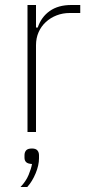

<svg xmlns="http://www.w3.org/2000/svg" viewBox="-20 -528 354 768"><path d="M90 0V-508H124V-418H131Q145 -460 179 -484Q213 -508 265 -508H301V-476H259Q231 -476 206.5 -466.5Q182 -457 163.5 -440Q145 -423 134.5 -399.5Q124 -376 124 -347V0ZM108 66Q123 66 129.5 73.5Q136 81 136 93V105Q136 133 122.5 165.5Q109 198 89 220H62Q84 197 94.5 171.5Q105 146 108 128Q91 127 84.5 120.5Q78 114 78 103V93Q78 81 84.5 73.5Q91 66 108 66Z"/></svg>

Font: IBM Plex Sans Cond ExtLt
Style: Regular
Weight: 200
Width: 3
Designer: Mike Abbink, Paul van der Laan, Pieter van Rosmalen
Foundry: Bold Monday
Version: Version 1.3